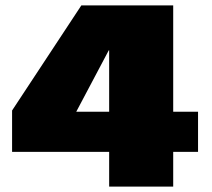

<svg xmlns="http://www.w3.org/2000/svg" viewBox="-20 -695 788 715"><path d="M386.5 0H625V-129.5H717.5V-279H625V-675H283L25 -283.5V-129.5H386.5ZM264 -279 385 -507.5H386.5V-279Z"/></svg>

Font: Anybody SemiExpanded Black
Style: Regular
Weight: 900
Width: 6
Version: Version 1.113;gftools[0.9.25]